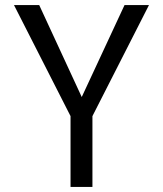

<svg xmlns="http://www.w3.org/2000/svg" viewBox="-20 -734 640 754"><path d="M257 0V-278L35 -714H134L301 -353L469 -714H565L343 -278V0Z"/></svg>

Font: Noto Sans Mono
Style: Regular
Weight: 400
Designer: Monotype Design Team
Foundry: Monotype Imaging Inc.
Version: Version 2.014